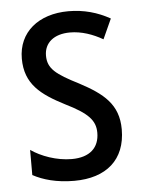

<svg xmlns="http://www.w3.org/2000/svg" viewBox="-45 -584 471 631"><g transform="rotate(-5 190.5 -268.5)"><path d="M345 -145C345 -228 296 -266 219 -307C144 -345 118 -365 118 -408C118 -450 150 -477 203 -477C241 -477 278 -464 311 -445L341 -511C300 -534 255 -547 204 -547C105 -547 38 -492 38 -405C38 -321 89 -283 167 -243C240 -207 264 -182 264 -141C264 -92 233 -62 173 -62C123 -62 72 -81 39 -104V-21C72 -3 117 10 175 10C281 10 345 -45 345 -145Z"/></g></svg>

Font: Noto Sans Gurmukhi UI Condensed
Style: Regular
Weight: 400
Width: 3
Designer: Jelle Bosma - Monotype Design Team
Foundry: Monotype Imaging Inc.
Version: Version 2.004